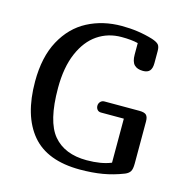

<svg xmlns="http://www.w3.org/2000/svg" viewBox="-105 -809 889 910"><g transform="rotate(15 340.0 -354.5)"><path d="M476 -594V-650Q444 -658 395 -658Q329 -658 277.5 -623Q226 -588 196 -518Q166 -448 166 -347Q166 -183 221.5 -117Q277 -51 385 -51Q457 -51 505 -71V-287H393Q381 -287 374.5 -295Q368 -303 368 -314Q368 -325 375.5 -333.5Q383 -342 396 -342H566Q592 -342 601 -332.5Q610 -323 610 -302V-95Q610 -67 602.5 -55.5Q595 -44 578 -37Q527 -17 476.5 -8.5Q426 0 366 0Q205 0 129 -90.5Q53 -181 53 -349Q53 -469 97 -550Q141 -631 215.5 -670Q290 -709 383 -709Q464 -709 536 -687Q560 -679 568.5 -669.5Q577 -660 577 -638V-579Q577 -553 566.5 -541Q556 -529 534 -529Q505 -529 490.5 -544Q476 -559 476 -594Z"/></g></svg>

Font: Marmelad for Arash.Academy
Style: Regular
Weight: 400
Designer: Manvel Shmavonyan
Foundry: Cyreal
Version: Version 1.110;Glyphs 3.2 (3202)